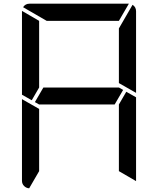

<svg xmlns="http://www.w3.org/2000/svg" viewBox="-20 -1020 856 1040"><path d="M152 -477 99 -507V-959V-961L192 -907V-546ZM647 -533 601 -454H192L169 -467L215 -546H624ZM664 -523 717 -493V-41V-39L624 -93V-454ZM138 0Q122 -1 110.5 -12.5Q99 -24 99 -41V-483L192 -430V-93ZM698 -994Q717 -982 717 -959V-517L624 -570V-866ZM233 -907 105 -981Q117 -1000 140 -1000H676H678L624 -907Z"/></svg>

Font: DSEG7 Modern
Style: Regular
Weight: 400
Designer: Keshikan(Twitter:@keshinomi_88pro)
Version: Version 0.46